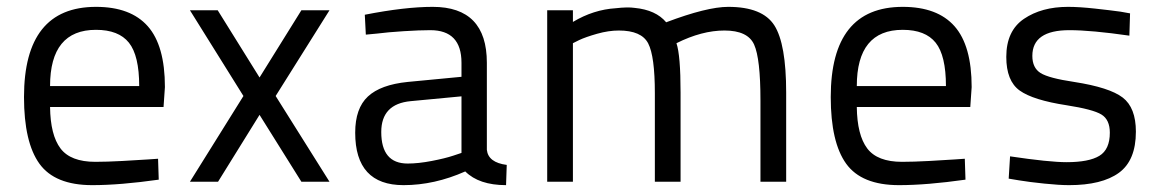

<svg xmlns="http://www.w3.org/2000/svg" viewBox="-20 -530 3389 560"><path d="M258 -58Q291 -58 337 -60.5Q383 -63 412 -65L441 -67L443 -6Q330 10 249 10Q140 10 95 -52.5Q50 -115 50 -247Q50 -510 260 -510Q361 -510 411 -453.5Q461 -397 461 -276L457 -218H126Q127 -136 156.5 -97Q186 -58 258 -58ZM126 -279H386Q386 -368 356 -405.5Q326 -443 260 -443Q126 -443 126 -279Z M534 -500H615L737 -304L859 -500H941L784 -250L941 0H859L737 -195L616 0H534L690 -250Z M1400 -347V-93Q1404 -56 1458 -49L1456 10Q1377 10 1337 -30Q1247 10 1157 10Q1016 10 1016 -143Q1016 -214 1053 -248.5Q1090 -283 1169 -291L1326 -306V-347Q1326 -442 1235 -442Q1204 -442 1157 -439Q1110 -436 1079 -432L1047 -429L1044 -487Q1161 -510 1242 -510Q1400 -510 1400 -347ZM1326 -249 1178 -235Q1092 -227 1092 -145Q1092 -53 1169 -53Q1200 -53 1239 -60.5Q1278 -68 1302 -76L1326 -84Z M1651 0H1576V-500H1651V-466Q1711 -502 1776 -506Q1811 -510 1831 -507Q1893 -501 1923 -465Q2042 -510 2104 -510Q2204 -510 2238.5 -456Q2273 -402 2273 -260V0H2198V-237Q2198 -359 2179.5 -400Q2161 -441 2093 -441Q2027 -441 1953 -404Q1965 -369 1965 -260V0H1890V-258Q1890 -366 1870.5 -403.5Q1851 -441 1785 -441Q1755 -441 1721.5 -431.5Q1688 -422 1669 -413L1651 -404Z M2611 -58Q2644 -58 2690 -60.5Q2736 -63 2765 -65L2794 -67L2796 -6Q2683 10 2602 10Q2493 10 2448 -52.5Q2403 -115 2403 -247Q2403 -510 2613 -510Q2714 -510 2764 -453.5Q2814 -397 2814 -276L2810 -218H2479Q2480 -136 2509.5 -97Q2539 -58 2611 -58ZM2479 -279H2739Q2739 -368 2709 -405.5Q2679 -443 2613 -443Q2479 -443 2479 -279Z M3276 -491 3274 -426Q3163 -442 3099 -442Q2991 -442 2991 -367Q2991 -332 3015 -317Q3039 -302 3113 -291Q3216 -275 3254.5 -245.5Q3293 -216 3293 -146Q3293 -62 3243.5 -26Q3194 10 3098 10Q3070 10 3026 5.5Q2982 1 2952 -4L2922 -9L2926 -74Q3040 -57 3091 -57Q3156 -57 3186.5 -75.5Q3217 -94 3217 -143Q3217 -181 3192.5 -196Q3168 -211 3091 -223Q2993 -238 2954 -266Q2915 -294 2915 -364Q2915 -440 2966.5 -475Q3018 -510 3095 -510Q3128 -510 3173.5 -505Q3219 -500 3248 -496Z"/></svg>

Font: TypoPRO Titillium Text
Style: 400 wt
Weight: 400
Designer: Accademia di Belle Arti di Urbino and others
Foundry: Accademia di Belle Arti di Urbino and others.
Version: Version 25.000